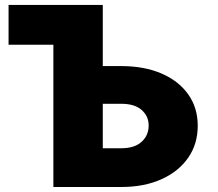

<svg xmlns="http://www.w3.org/2000/svg" viewBox="-20 -747 871 767"><path d="M390.6 -483H464.5Q556.1 -483 624.8 -453.5Q693.5 -424 731.7 -370.4Q769.9 -316.8 769.9 -244.3Q769.9 -171.9 731.7 -116.8Q693.5 -61.8 624.8 -30.9Q556.1 0 464.5 0H193.2V-568.2H14.2V-727.3H390.6ZM390.6 -332.4V-154.8H464.5Q517.8 -154.8 545.8 -180.6Q573.9 -206.3 573.9 -245.7Q573.9 -283 545.8 -307.7Q517.8 -332.4 464.5 -332.4Z"/></svg>

Font: Inter UI Black
Style: Regular
Weight: 900
Designer: Rasmus Andersson
Foundry: rsms
Version: 3.2;8d6f07862